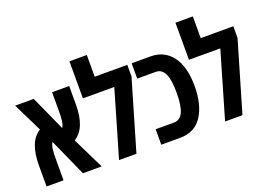

<svg xmlns="http://www.w3.org/2000/svg" viewBox="-106 -1045 1861 1329"><g transform="rotate(-20 824.5 -380.0)"><path d="M307 0 183 -276Q171 -256 167.5 -228.5Q164 -201 164 -149V0H39V-154Q39 -331 131 -386L26 -600H163L279 -343Q291 -363 294.5 -390.5Q298 -418 298 -470V-600H424V-465Q424 -289 331 -233L445 0Z M852 -600V-515L701 0H573L715 -487H484V-760H612V-600Z M884 -114H1020Q1064 -114 1085.5 -159.5Q1107 -205 1107 -301Q1107 -397 1086 -442Q1065 -487 1020 -487H884V-600H1022Q1124 -600 1182 -523Q1240 -446 1240 -302Q1240 -167 1186 -83.5Q1132 0 1022 0H884Z M1633 -600V-515L1482 0H1354L1496 -487H1265V-760H1393V-600Z"/></g></svg>

Font: Noto Sans Hebrew Cond
Style: Bold
Weight: 700
Width: 2
Designer: Monotype Design Team
Foundry: Monotype Imaging Inc.
Version: Version 1.000